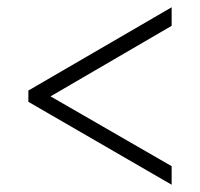

<svg xmlns="http://www.w3.org/2000/svg" viewBox="-20 -622 550 528"><path d="M452 -114 58 -342V-373L452 -602V-551L119 -357L452 -165Z"/></svg>

Font: Noto Serif Tamil SemiCondensed Light
Style: Regular
Weight: 300
Width: 4
Designer: Indian Type Foundry, Tom Grace, and the Monotype Design Team
Foundry: Monotype Imaging Inc.
Version: Version 2.004; ttfautohint (v1.8.4.7-5d5b)